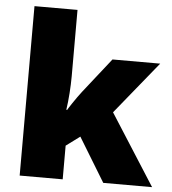

<svg xmlns="http://www.w3.org/2000/svg" viewBox="-54 -809 767 858"><g transform="rotate(5 330.0 -380.0)"><path d="M259 -760H66V0H259V-151L321 -197L441 0H660L457 -318L648 -553H434L311 -397C286 -365 251 -311 252 -311H248C255 -356 259 -417 259 -462Z"/></g></svg>

Font: Noto Sans UI Black
Style: Regular
Weight: 900
Designer: Monotype Design Team
Foundry: Monotype Imaging Inc.
Version: Version 1.901